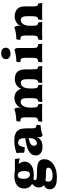

<svg xmlns="http://www.w3.org/2000/svg" viewBox="1108 -1837 978 3234"><g transform="rotate(-90 1597.0 -220.0)"><path d="M261 -140Q226 -140 195 -145Q179 -133 179 -119Q179 -102 199 -95.5Q219 -89 255.5 -88Q292 -87 341 -86Q396 -85 439 -76Q482 -67 507 -40.5Q532 -14 532 38Q532 98 494.5 146Q457 194 388 221.5Q319 249 224 249Q147 249 104 233Q61 217 43 190.5Q25 164 25 130Q25 96 43 70Q61 44 97 30Q78 17 67 -3.5Q56 -24 56 -54Q56 -94 74.5 -121.5Q93 -149 118 -169Q39 -209 39 -302Q39 -381 94.5 -424Q150 -467 252 -467Q297 -467 336 -458H532Q539 -442 541.5 -420.5Q544 -399 544 -375Q496 -392 451 -395Q472 -372 482 -346Q492 -320 492 -294Q492 -229 435 -184.5Q378 -140 261 -140ZM275 -204Q333 -204 333 -298Q333 -351 314.5 -380.5Q296 -410 261 -410Q231 -410 216.5 -385Q202 -360 202 -316Q202 -261 221 -232.5Q240 -204 275 -204ZM155 100Q155 140 178 158.5Q201 177 258 177Q321 177 355.5 156Q390 135 390 103Q390 81 370 73Q350 65 284 65Q255 64 226 62.5Q197 61 171 57Q161 68 158 78Q155 88 155 100Z M938 9Q919 2 911 -12Q903 -26 903 -49Q903 -68 909 -92Q891 -52 863 -29Q819 7 743 7Q674 7 635 -22.5Q596 -52 596 -107Q596 -155 623 -186.5Q650 -218 693.5 -237Q737 -256 788 -266.5Q839 -277 887 -284Q887 -320 883 -343Q879 -366 865 -381Q853 -394 839 -399Q825 -404 811 -404Q773 -404 756 -371Q739 -338 735 -293Q706 -293 683 -295Q660 -297 641 -305Q643 -332 642 -363Q641 -394 634 -429Q677 -447 735 -457.5Q793 -468 846 -468Q912 -468 950 -453.5Q988 -439 1007 -420Q1027 -400 1039.5 -363.5Q1052 -327 1052 -256V-179Q1052 -144 1056 -126.5Q1060 -109 1072.5 -102.5Q1085 -96 1109 -95Q1112 -76 1110 -58Q1108 -40 1100 -24Q1059 -23 1017 -15Q975 -7 938 9ZM802 -88Q831 -88 859 -116.5Q887 -145 887 -203V-226Q823 -214 791 -194Q759 -174 759 -137Q759 -111 771.5 -99.5Q784 -88 802 -88Z M1164 3Q1164 -16 1166 -33.5Q1168 -51 1173 -65Q1213 -68 1225.5 -85.5Q1238 -103 1238 -153V-273Q1238 -309 1234 -329Q1230 -349 1214.5 -357.5Q1199 -366 1166 -368Q1166 -385 1168.5 -401.5Q1171 -418 1178 -434Q1213 -434 1250.5 -438.5Q1288 -443 1320 -450.5Q1352 -458 1371 -467Q1383 -463 1392 -449Q1401 -435 1401 -409Q1401 -396 1399 -382Q1397 -368 1391 -345Q1402 -371 1409.5 -384.5Q1417 -398 1425 -405Q1447 -430 1482.5 -448Q1518 -466 1562 -466Q1610 -466 1647.5 -445.5Q1685 -425 1705 -387Q1715 -369 1718 -351Q1734 -389 1753 -407Q1774 -429 1806.5 -444.5Q1839 -460 1880 -460Q1958 -460 2001.5 -420Q2045 -380 2045 -287V-189Q2045 -135 2048 -109.5Q2051 -84 2061.5 -76Q2072 -68 2093 -66Q2098 -51 2099.5 -33.5Q2101 -16 2101 3Q2075 1 2040.5 0.5Q2006 0 1969 0Q1933 0 1889 0.5Q1845 1 1819 3Q1819 -38 1826 -66Q1846 -67 1857.5 -76.5Q1869 -86 1874.5 -110Q1880 -134 1880 -181V-254Q1880 -316 1863 -337.5Q1846 -359 1818 -359Q1775 -359 1749.5 -318Q1724 -277 1724 -201V-158Q1724 -106 1735 -87Q1746 -68 1779 -66Q1783 -53 1785 -34.5Q1787 -16 1787 3Q1764 1 1723.5 0.5Q1683 0 1644 0Q1604 0 1563.5 0.5Q1523 1 1496 3Q1496 -16 1498.5 -34.5Q1501 -53 1505 -66Q1527 -68 1539 -76.5Q1551 -85 1556 -110.5Q1561 -136 1561 -189V-263Q1561 -318 1544 -339.5Q1527 -361 1493 -361Q1455 -361 1428.5 -317Q1402 -273 1402 -203V-158Q1402 -104 1413 -86Q1424 -68 1456 -66Q1461 -52 1463 -34Q1465 -16 1465 3Q1449 2 1421.5 1Q1394 0 1364.5 0Q1335 0 1312 0Q1288 0 1259.5 0Q1231 0 1205 1Q1179 2 1164 3Z M2166 3Q2166 -18 2168 -35.5Q2170 -53 2174 -66Q2214 -68 2227 -85.5Q2240 -103 2240 -153V-298Q2240 -333 2226.5 -349Q2213 -365 2166 -368Q2166 -385 2168.5 -402.5Q2171 -420 2178 -434Q2219 -434 2258 -439Q2297 -444 2327.5 -451.5Q2358 -459 2373 -467Q2388 -461 2396.5 -447Q2405 -433 2405 -409V-153Q2405 -103 2418 -85.5Q2431 -68 2469 -66Q2473 -53 2474.5 -35Q2476 -17 2476 3Q2456 1 2411.5 0.5Q2367 0 2321 0Q2276 0 2231 0.5Q2186 1 2166 3ZM2309 -532Q2267 -532 2242.5 -552.5Q2218 -573 2218 -607Q2218 -647 2245.5 -668Q2273 -689 2314 -689Q2410 -689 2410 -608Q2410 -575 2383 -553.5Q2356 -532 2309 -532Z M3106 -153Q3106 -103 3116 -84.5Q3126 -66 3153 -66Q3158 -51 3160 -35Q3162 -19 3162 3Q3140 2 3102.5 1Q3065 0 3031 0Q3008 0 2978.5 0.5Q2949 1 2921.5 1.5Q2894 2 2879 3Q2879 -16 2880.5 -33.5Q2882 -51 2888 -66Q2913 -66 2927 -86.5Q2941 -107 2941 -161V-251Q2941 -312 2923 -335.5Q2905 -359 2871 -359Q2834 -359 2807 -317Q2780 -275 2780 -201V-153Q2780 -101 2793 -83.5Q2806 -66 2832 -66Q2839 -50 2840.5 -33.5Q2842 -17 2842 3Q2827 2 2802 1.5Q2777 1 2749 0.5Q2721 0 2698 0Q2674 0 2643 0.5Q2612 1 2584 1.5Q2556 2 2541 3Q2541 -18 2543 -36Q2545 -54 2550 -66Q2589 -66 2602 -84.5Q2615 -103 2615 -153V-284Q2615 -314 2610.5 -331.5Q2606 -349 2591 -357.5Q2576 -366 2543 -368Q2543 -385 2545.5 -402.5Q2548 -420 2555 -434Q2618 -434 2671.5 -444.5Q2725 -455 2749 -467Q2763 -461 2771.5 -447Q2780 -433 2780 -408Q2780 -384 2769 -348Q2776 -363 2783 -377.5Q2790 -392 2802 -404Q2824 -428 2859.5 -445Q2895 -462 2939 -462Q2983 -462 3020.5 -445.5Q3058 -429 3082 -393.5Q3106 -358 3106 -299Z"/></g></svg>

Font: Vollkorn ExtraBold
Style: Regular
Weight: 800
Designer: Friedrich Althausen
Foundry: Friedrich Althausen
Version: Version 5.000; ttfautohint (v1.8.3)